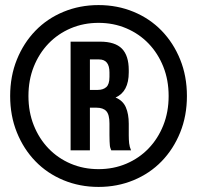

<svg xmlns="http://www.w3.org/2000/svg" viewBox="-20 -728 776 756"><path d="M20 -350Q20 -428 46.5 -493.5Q73 -559 119.5 -607Q166 -655 230 -681.5Q294 -708 368 -708Q442 -708 506 -681.5Q570 -655 616.5 -607Q663 -559 689.5 -493.5Q716 -428 716 -350Q716 -272 689.5 -206.5Q663 -141 616.5 -93Q570 -45 506 -18.5Q442 8 368 8Q294 8 230 -18.5Q166 -45 119.5 -93Q73 -141 46.5 -206.5Q20 -272 20 -350ZM92 -350Q92 -287 113 -234.5Q134 -182 171 -143.5Q208 -105 258.5 -83.5Q309 -62 368 -62Q427 -62 477.5 -83.5Q528 -105 565 -143.5Q602 -182 623 -234.5Q644 -287 644 -350Q644 -413 623 -465.5Q602 -518 565 -556.5Q528 -595 477.5 -616.5Q427 -638 368 -638Q309 -638 258.5 -616.5Q208 -595 171 -556.5Q134 -518 113 -465.5Q92 -413 92 -350ZM418 -136Q416 -141 414.5 -145.5Q413 -150 412.5 -156Q412 -162 411.5 -171.5Q411 -181 411 -196V-242Q411 -277 398.5 -290.5Q386 -304 360 -304H334V-136H258V-564H374Q433 -564 460 -536.5Q487 -509 487 -452V-443Q487 -367 435 -344Q464 -332 475.5 -305.5Q487 -279 487 -241V-195Q487 -178 488.5 -164Q490 -150 496 -136ZM334 -494V-374H365Q386 -374 398.5 -385Q411 -396 411 -425V-443Q411 -494 370 -494Z"/></svg>

Font: BebasNeueW03-Regular
Style: Regular
Weight: 400
Designer: Ryoichi Tsunekawa
Foundry: Ryoichi Tsunekawa
Version: Version 1.30